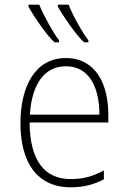

<svg xmlns="http://www.w3.org/2000/svg" viewBox="-20 -787 540 817"><path d="M338 -607H356V-616C336 -639 289 -722 272 -767H226V-759C249 -718 308 -632 338 -607ZM212 -607H231V-616C211 -640 166 -719 147 -767H101V-759C124 -717 182 -632 212 -607ZM281 10C336 10 381 -2 422 -24V-62C374 -36 334 -25 281 -25C167 -25 107 -107 106 -266H441V-298C441 -430 387 -540 260 -540C132 -540 67 -423 67 -262C67 -97 137 10 281 10ZM403 -299H107C116 -435 173 -505 260 -505C359 -505 403 -417 403 -299Z"/></svg>

Font: Noto Sans Mono ExtraCondensed ExtraLight
Style: Regular
Weight: 200
Width: 2
Designer: Monotype Design Team
Foundry: Monotype Imaging Inc.
Version: Version 2.014